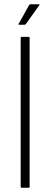

<svg xmlns="http://www.w3.org/2000/svg" viewBox="-20 -881 236 901"><path d="M77 -5V-703Q77 -708 81 -708H114Q119 -708 119 -703V-5Q119 0 114 0H81Q77 0 77 -5ZM70 -765Q66 -765 66 -767Q66 -769 68 -770L116 -856Q118 -861 125 -861H163Q165 -861 165.5 -859.5Q166 -858 164 -856L102 -769Q101 -767 99.5 -766Q98 -765 95 -765Z"/></svg>

Font: Glory Thin ExtraLight
Style: Regular
Weight: 250
Version: Version 1.011